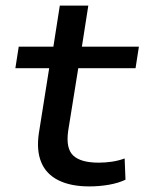

<svg xmlns="http://www.w3.org/2000/svg" viewBox="-20 -658 517 687"><path d="M299 9Q233 9 189 -13Q145 -35 127.5 -77.5Q110 -120 119 -181L156 -414H35L47 -491H171L194 -638H296L273 -491H477L465 -414H260L224 -190Q215 -127 242 -101.5Q269 -76 333 -76Q357 -76 380.5 -79.5Q404 -83 426 -91L429 -15Q404 -3 370 3Q336 9 299 9Z"/></svg>

Font: Nunito Sans 10pt Expanded Medium
Style: Italic
Weight: 500
Width: 7
Italic angle: -9°
Designer: Vernon Adams
Foundry: Vernon Adams
Version: Version 3.101;gftools[0.9.27]